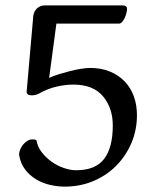

<svg xmlns="http://www.w3.org/2000/svg" viewBox="-20 -678 590 715"><path d="M51 -102Q51 -111 55 -121Q59 -131 66 -139.5Q73 -148 82 -153.5Q91 -159 101 -159Q112 -159 116 -155Q120 -131 135.5 -111Q151 -91 172 -76Q193 -61 217.5 -52.5Q242 -44 264 -44Q335 -44 367.5 -86Q400 -128 400 -211Q400 -276 363.5 -319.5Q327 -363 253 -363Q224 -363 191 -355.5Q158 -348 128 -331Q114 -323 99 -323Q93 -323 87.5 -324.5Q82 -326 79 -334L103 -608Q103 -631 115.5 -644.5Q128 -658 149 -658H436Q453 -658 453 -645Q453 -638 450.5 -628.5Q448 -619 444 -610.5Q440 -602 434.5 -596Q429 -590 423 -590H190L163 -388Q178 -395 199 -401.5Q220 -408 241.5 -413.5Q263 -419 283 -422Q303 -425 316 -425Q357 -425 389.5 -411.5Q422 -398 444.5 -374.5Q467 -351 478.5 -319Q490 -287 490 -249Q490 -193 469 -144.5Q448 -96 412 -60Q376 -24 327 -3.5Q278 17 221 17Q194 17 166 10.5Q138 4 114 -10.5Q90 -25 73 -47.5Q56 -70 51 -102Z"/></svg>

Font: Asar
Style: Regular
Weight: 400
Designer: Eben Sorkin
Foundry: Eben Sorkin, Pria Ravichandran
Version: Version 1.003; ttfautohint (v1.3) -l 8 -r 50 -G 0 -x 0 -H 45